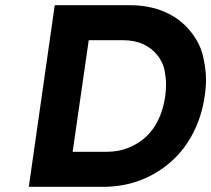

<svg xmlns="http://www.w3.org/2000/svg" viewBox="-20 -720 814 740"><path d="M91 0 191 -700H478Q555 -700 614 -674.5Q673 -649 711.5 -602.5Q750 -556 762 -505.5Q774 -455 774 -413Q774 -383 769 -350Q758 -273 725 -208.5Q692 -144 640 -97.5Q588 -51 521.5 -25.5Q455 0 378 0ZM260 -135H392Q437 -135 475.5 -150.5Q514 -166 543.5 -193.5Q573 -221 591.5 -261Q610 -301 617 -350Q620 -374 620 -395Q620 -418 614.5 -448Q609 -478 587.5 -506Q566 -534 532.5 -549.5Q499 -565 454 -565H322Z"/></svg>

Font: Lexend SemBd
Style: Italic
Weight: 600
Italic angle: -8.13011°
Designer: Bonnie Shaver-Troup, Thomas Jockin
Foundry: Lexend
Version: Version 1.007